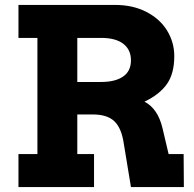

<svg xmlns="http://www.w3.org/2000/svg" viewBox="-20 -760 787 780"><path d="M727 0H512L483 -176Q474 -239 445 -267Q416 -295 357 -295H294V-134H362V0H55V-134H132V-606H55V-740H447Q520 -740 575 -711.5Q630 -683 659 -635.5Q688 -588 688 -532Q688 -461 658 -418.5Q628 -376 567 -347Q621 -319 640 -240L665 -134H726ZM391 -427Q448 -427 480 -449Q512 -471 512 -515Q512 -558 481 -582Q450 -606 391 -606H294V-427Z"/></svg>

Font: Arvo
Style: Bold
Weight: 700
Designer: Anton Koovit (Cyrillic Expansion: Cyreal)
Foundry: Anton Koovit, Yassin Baggar
Version: Version 3.000